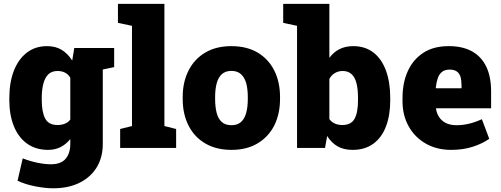

<svg xmlns="http://www.w3.org/2000/svg" viewBox="-20 -782 2649 1015"><path d="M583.5 -528.3V-427.2L523.4 -414.6V-21Q523.4 48.8 491.7 102.1Q459.5 154.8 400.6 184.1Q341.8 213.4 261.2 213.4Q219.7 213.4 166.5 203.1Q113.3 192.9 72.8 173.3L100.1 55.2Q138.7 70.3 178 78.4Q217.3 86.4 249.5 86.4Q302.2 86.4 326.9 57.4Q351.6 28.3 351.6 -22V-46.9Q329.6 -19.5 300.5 -4.6Q271.5 10.3 233.9 10.3Q169.4 10.3 123.5 -22.5Q77.6 -55.2 53.5 -114.5Q29.3 -173.8 29.3 -252.9V-263.2Q29.3 -346.2 53.2 -407.7Q77.1 -469.2 121.8 -503.7Q166.5 -538.1 228.5 -538.1Q274.4 -538.1 306.6 -518.1Q338.9 -498 361.8 -461.9L372.6 -528.3ZM351.6 -149.9V-371.1Q330.1 -406.7 284.2 -406.7Q253.9 -406.7 235.4 -389.2Q217.3 -371.1 209 -338.9Q200.7 -306.6 200.7 -263.2V-252.9Q200.7 -189.9 218.8 -155.5Q236.8 -121.1 284.2 -121.1Q305.7 -121.1 323.2 -128.2Q340.8 -135.3 351.6 -149.9Z M911.1 -100.1V0H615.2V-100.1L677.7 -115.7V-645.5L603.5 -661.1V-761.7H849.1V-115.7Z M1204.1 10.3Q1122.6 10.3 1064.9 -23.9Q1007.3 -57.6 976.6 -118.4Q945.8 -179.2 945.8 -259.3V-269Q945.8 -348.1 976.6 -408.7Q1006.8 -469.2 1064.5 -503.7Q1122.1 -538.1 1203.1 -538.1Q1284.7 -538.1 1342.3 -503.9Q1399.4 -469.7 1429.9 -409.2Q1460.4 -348.6 1460.4 -269V-259.3Q1460.4 -180.7 1430.2 -119.1Q1399.4 -58.6 1342 -24.2Q1284.7 10.3 1204.1 10.3ZM1204.1 -120.1Q1234.9 -120.1 1254.4 -137.2Q1272.9 -154.3 1281.5 -185.3Q1290 -216.3 1290 -259.3V-269Q1290 -309.6 1281.7 -341.8Q1272.9 -372.6 1253.9 -389.9Q1234.9 -407.2 1203.1 -407.2Q1172.4 -407.2 1152.8 -390.1Q1133.8 -372.6 1125.5 -341.6Q1117.2 -310.5 1117.2 -269V-259.3Q1117.2 -216.8 1125.5 -184.6Q1133.8 -153.3 1152.8 -136.7Q1171.9 -120.1 1204.1 -120.1Z M1844.2 10.3Q1796.9 10.3 1764.4 -8.5Q1731.9 -27.3 1709.5 -63L1698.2 0H1550.3V-645.5L1477.1 -661.1V-761.7H1721.2V-476.1Q1742.7 -505.9 1774.2 -522Q1805.7 -538.1 1847.2 -538.1Q1910.2 -538.1 1954.1 -504.4Q1997.6 -470.7 2020.3 -408.9Q2043 -347.2 2043 -263.2V-252.9Q2043 -172.4 2020.5 -113.8Q1998 -54.7 1953.6 -22.2Q1909.2 10.3 1844.2 10.3ZM1789.6 -121.1Q1835.9 -121.1 1854.2 -153.8Q1872.6 -186.5 1872.6 -252.9V-263.2Q1872.6 -310.1 1864.7 -341.3Q1848.1 -406.7 1792 -406.7Q1768.1 -406.7 1749.8 -395.5Q1731.4 -384.3 1721.2 -364.7V-152.3Q1733.9 -135.7 1751.2 -128.4Q1768.6 -121.1 1789.6 -121.1Z M2365.2 10.3Q2288.1 10.3 2230 -23.4Q2172.4 -56.6 2140.1 -114.7Q2107.9 -172.9 2107.9 -246.1V-264.2Q2107.9 -345.2 2136.2 -406.7Q2164.6 -468.8 2219.2 -503.7Q2273.9 -538.6 2353.5 -538.1Q2424.8 -538.1 2475.1 -510.7Q2576.2 -453.6 2576.2 -297.9V-209.5H2285.6L2285.2 -206.1Q2288.6 -181.6 2302.2 -162.1Q2314.9 -142.6 2337.9 -131.3Q2360.8 -120.1 2394.5 -120.1Q2459 -120.1 2527.3 -151.9L2566.4 -48.3Q2530.8 -22.9 2479.5 -6.3Q2428.2 10.3 2365.2 10.3ZM2283.7 -317.9 2285.6 -315.4H2419.9V-328.1Q2419.9 -355.5 2414.6 -375.5Q2402.8 -414.1 2357.4 -414.1Q2331.5 -414.1 2316.4 -401.9Q2301.3 -389.6 2293.9 -367.7Q2286.6 -345.7 2283.7 -317.9Z"/></svg>

Font: Hanuman Black
Style: Regular
Weight: 900
Designer: Danh Hong
Version: Version 8.002; ttfautohint (v1.8.3)